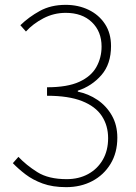

<svg xmlns="http://www.w3.org/2000/svg" viewBox="-20 -759 561 792"><path d="M253 13Q197 13 156 -2Q115 -17 85 -40Q55 -63 33 -86L56 -112Q88 -78 134 -49Q180 -20 255 -20Q305 -20 343.5 -41Q382 -62 404 -100Q426 -138 426 -189Q426 -241 400 -280.5Q374 -320 318.5 -342Q263 -364 174 -364V-399Q258 -399 307 -421.5Q356 -444 377.5 -482.5Q399 -521 399 -567Q399 -629 359 -667.5Q319 -706 251 -706Q202 -706 159 -683.5Q116 -661 87 -629L64 -655Q99 -689 144.5 -714Q190 -739 251 -739Q303 -739 345.5 -718.5Q388 -698 413 -660Q438 -622 438 -569Q438 -495 398.5 -449.5Q359 -404 301 -385V-381Q345 -372 382 -347Q419 -322 441.5 -282.5Q464 -243 464 -191Q464 -129 436 -83Q408 -37 360.5 -12Q313 13 253 13Z"/></svg>

Font: Noto Sans SC Thin
Style: Regular
Weight: 100
Designer: Ryoko NISHIZUKA 西塚涼子 (kana, bopomofo & ideographs); Paul D. Hunt (Latin, Greek & Cyrillic); Sandoll Communications 산돌커뮤니
Foundry: Adobe
Version: Version 2.004-H2;hotconv 1.0.118;makeotfexe 2.5.65603